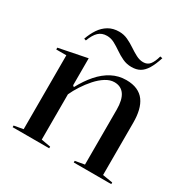

<svg xmlns="http://www.w3.org/2000/svg" viewBox="-162 -864 995 1012"><g transform="rotate(30 336.0 -358.5)"><path d="M645.1 -10V0H416.8V-10L473.7 -20V-354.1Q473.7 -413.9 452.9 -443.9Q432 -473.9 391.7 -473.9Q365.3 -473.9 338.5 -457Q311.7 -440.2 287.4 -412.9Q263.1 -385.7 243.2 -354.9Q223.2 -324 210.5 -295.7V-20L267.4 -10V0H44.8V-10L100.5 -20V-469.7H39.1V-480.7L210.5 -515V-350.9L218.5 -344Q246.2 -396 279.8 -434.4Q313.4 -472.8 353.6 -493.9Q393.8 -515 440.4 -515Q479.6 -515 507 -502.7Q534.5 -490.4 551.3 -467.3Q568 -444.2 575.9 -411.9Q583.7 -379.5 583.7 -338.9V-20ZM427.8 -587.7Q398.4 -587.7 373.3 -599.5Q348.3 -611.3 325.9 -626.9Q303.5 -642.5 281.5 -654.3Q259.6 -666 235.8 -666Q204.6 -666 184.8 -647.1Q165 -628.2 150.4 -588.9L138.3 -592.6Q150.8 -628.2 169.6 -656.4Q188.5 -684.5 216 -700.8Q243.4 -717.1 280.6 -717.1Q308.9 -717.1 333.5 -705.5Q358 -694 380.5 -678.8Q402.9 -663.6 424.8 -652.1Q446.7 -640.5 468.7 -640.5Q493.8 -640.5 508.2 -658.1Q522.6 -675.7 532.6 -712L546.5 -709.2Q532.2 -664.7 515.9 -638.1Q499.6 -611.5 478.8 -599.6Q457.9 -587.7 427.8 -587.7Z"/></g></svg>

Font: Kalnia Thin
Style: Regular
Weight: 100
Version: Version 1.105